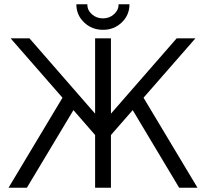

<svg xmlns="http://www.w3.org/2000/svg" viewBox="-20 -880 966 900"><path d="M425.8 0V-247.1L324.2 -363.8L106 0H20L272.9 -421.9L29.8 -700.2H118.2L425.8 -347.2V-700.2H500V-347.2L808.1 -700.2H896L652.8 -421.9L905.8 0H819.8L602.1 -363.8L500 -247.1V0ZM462.9 -740.2Q410.6 -740.2 374.3 -774.9Q337.9 -809.6 337.9 -859.9H389.2Q389.2 -832.5 410.6 -813.2Q432.1 -793.9 462.9 -793.9Q493.2 -793.9 514.6 -813.5Q536.1 -833 536.1 -859.9H586.9Q586.9 -809.6 550.8 -774.9Q514.6 -740.2 462.9 -740.2Z"/></svg>

Font: LT Superior
Style: Regular
Weight: 400
Designer: Daniel Lyons
Foundry: LyonsType
Version: Version 1.000